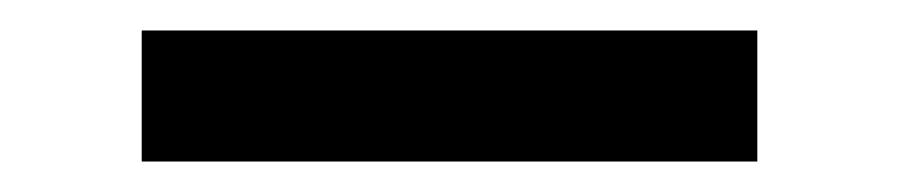

<svg xmlns="http://www.w3.org/2000/svg" viewBox="-20 -388 590 126"><path d="M477 -282H73V-368H477Z"/></svg>

Font: Lode Dark
Style: Bold
Weight: 700
Monospace: yes
Designer: Belleve Invis
Foundry: Belleve Invis
Version: Version 29.2.0; ttfautohint (v1.8.3)